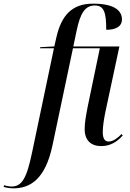

<svg xmlns="http://www.w3.org/2000/svg" viewBox="-156 -790 711 1050"><path d="M-83 240C5 240 91 195 131 5L243 -526H390L324 -209C314 -158 307 -118 307 -84C307 -22 342 9 398 9C450 9 488 -18 515 -49L509 -57C489 -37 464 -16 438 -16C417 -16 406 -33 406 -67C406 -97 412 -137 420 -176L497 -536H245L263 -622C283 -718 309 -760 363 -760C414 -760 425 -719 425 -627C482 -627 511 -648 511 -683C511 -733 468 -770 353 -770C237 -770 179 -705 152 -584L141 -536L64 -532L63 -526H139L20 41C-10 187 -37 230 -93 230C-107 230 -124 226 -134 223L-136 232C-125 236 -102 240 -83 240Z"/></svg>

Font: Noto Serif Display Condensed Medium
Style: Italic
Weight: 500
Width: 3
Italic angle: -12°
Designer: Monotype Design Team
Foundry: Monotype Imaging Inc.
Version: Version 2.009